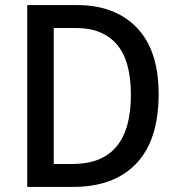

<svg xmlns="http://www.w3.org/2000/svg" viewBox="-20 -734 699 754"><path d="M603 -365Q603 -184 515.5 -92Q428 0 267 0H87V-714H283Q432 -714 517.5 -625Q603 -536 603 -365ZM494 -361Q494 -496 438.5 -560Q383 -624 279 -624H191V-90H265Q494 -90 494 -361Z"/></svg>

Font: Noto Sans Malayalam SemiCondensed Medium
Style: Regular
Weight: 500
Width: 4
Designer: Jelle Bosma - Monotype Design Team
Foundry: Monotype Imaging Inc.
Version: Version 2.104; ttfautohint (v1.8.4.7-5d5b)